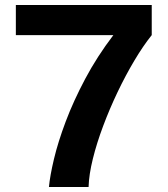

<svg xmlns="http://www.w3.org/2000/svg" viewBox="-20 -743 666 763"><path d="M174.5 0Q178.5 -44 194.5 -111.2Q210.5 -178.5 241.2 -260.2Q272 -342 318.8 -430Q365.5 -518 430.5 -603.5H43V-723H583V-603.5Q548.5 -560.5 513.8 -502Q479 -443.5 447.2 -377Q415.5 -310.5 390 -242.5Q364.5 -174.5 349 -112Q333.5 -49.5 332 0Z"/></svg>

Font: Public Sans Thin
Style: Bold
Weight: 700
Version: Version 2.001